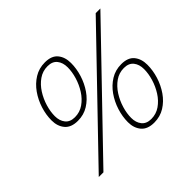

<svg xmlns="http://www.w3.org/2000/svg" viewBox="-161 -930 1150 1150"><g transform="rotate(-45 414.0 -354.5)"><path d="M83 0 764 -707H803.5L122.5 0ZM340 -714Q396.5 -714 422.5 -682.2Q448.5 -650.5 448.5 -600.5Q448.5 -553 433.5 -504.8Q418.5 -456.5 390.5 -416Q362.5 -375.5 322.8 -350.8Q283 -326 233 -326Q176.5 -326 149.5 -358Q122.5 -390 122.5 -439.5Q122.5 -487 137.8 -535.2Q153 -583.5 181.5 -624Q210 -664.5 250 -689.2Q290 -714 340 -714ZM235.5 -354Q277 -354 310.5 -377.2Q344 -400.5 367.5 -437.5Q391 -474.5 403.5 -516.5Q416 -558.5 416 -596Q416 -636 396 -661.2Q376 -686.5 335 -686.5Q293.5 -686.5 260.2 -663.2Q227 -640 203.2 -602.8Q179.5 -565.5 167 -523.5Q154.5 -481.5 154.5 -444Q154.5 -404.5 174.8 -379.2Q195 -354 235.5 -354ZM656 -383Q712.5 -383 738.5 -351.2Q764.5 -319.5 764.5 -269.5Q764.5 -222 749.5 -173.8Q734.5 -125.5 706.5 -85Q678.5 -44.5 638.8 -19.8Q599 5 549 5Q492.5 5 465.5 -27Q438.5 -59 438.5 -108.5Q438.5 -156 453.8 -204.2Q469 -252.5 497.5 -293Q526 -333.5 566 -358.2Q606 -383 656 -383ZM551.5 -23Q593 -23 626.5 -46.2Q660 -69.5 683.5 -106.5Q707 -143.5 719.5 -185.5Q732 -227.5 732 -265Q732 -305 712 -330.2Q692 -355.5 651 -355.5Q609.5 -355.5 576.2 -332.2Q543 -309 519.2 -271.8Q495.5 -234.5 483 -192.5Q470.5 -150.5 470.5 -113Q470.5 -73.5 490.8 -48.2Q511 -23 551.5 -23Z"/></g></svg>

Font: Newsreader 6pt ExtraLight
Style: Italic
Weight: 275
Italic angle: -17°
Designer: Hugues Gentile
Foundry: Production Type
Version: Version 1.003; ttfautohint (v1.8.3)